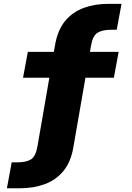

<svg xmlns="http://www.w3.org/2000/svg" viewBox="-20 -770 690 1000"><path d="M16 210.5 41 75.5H71Q115.5 75.5 140.8 60.5Q166 45.5 175 -7.5L237 -365H100L125 -500H260.5L267 -537Q280.5 -614 319.2 -660.8Q358 -707.5 416 -728.8Q474 -750 545 -750H613L588 -615H558Q514 -615 488.5 -599.8Q463 -584.5 454 -532L448.5 -500H598L573 -365H425L362 -2.5Q349 74 310 121Q271 168 213 189.2Q155 210.5 84 210.5Z"/></svg>

Font: Trispace ExtraBold
Style: Regular
Weight: 800
Designer: Tyler Finck
Foundry: Etcetera Type Company
Version: Version 1.210; ttfautohint (v1.8.3)